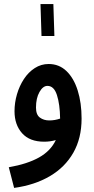

<svg xmlns="http://www.w3.org/2000/svg" viewBox="-20 -689 459 939"><path d="M49 230 23 129Q114 113 171 81Q228 49 253 -4Q226 4 196 4Q125 4 88 -37.5Q51 -79 51 -145Q51 -187 63 -228Q75 -269 97 -302.5Q119 -336 150 -356Q181 -376 218 -376Q269 -376 305 -341.5Q341 -307 360 -246.5Q379 -186 379 -109Q379 -13 338.5 58Q298 129 224 172.5Q150 216 49 230ZM156 -163Q156 -128 175 -114Q194 -100 221 -100Q248 -100 274 -109Q273 -179 258.5 -224Q244 -269 212 -269Q190 -269 173 -239Q156 -209 156 -163ZM183 -513 178 -669H241L246 -513Z"/></svg>

Font: Noto Sans Arabic ExtCond SemBd
Style: Regular
Weight: 600
Width: 2
Designer: Monotype Design Team, Nadine Chahine, Nizar Qandah and Khaled Hosny
Foundry: Monotype Imaging Inc.
Version: Version 2.012; ttfautohint (v1.8.4.7-5d5b)